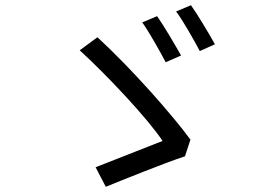

<svg xmlns="http://www.w3.org/2000/svg" viewBox="-20 -763 1040 737"><path d="M583 -701 526 -677C552 -641 594 -566 616 -524L675 -550C653 -589 608 -666 583 -701ZM713 -743 656 -719C683 -683 724 -610 747 -567L805 -593C783 -633 738 -708 713 -743ZM690 -163 711 -227C645 -318 482 -503 354 -620L286 -570C391 -474 548 -307 604 -222C549 -200 409 -145 347 -121L386 -46C453 -73 608 -136 690 -163Z"/></svg>

Font: Noto Sans CJK JP Regular
Style: Regular
Weight: 400
Designer: Ryoko NISHIZUKA (kana & ideographs); Paul D. Hunt (Latin, Greek & Cyrillic); Wenlong ZHANG (bopomofo); Sandoll Communica
Foundry: Adobe Systems Incorporated
Version: Version 1.001;PS 1.001;hotconv 1.0.78;makeotf.lib2.5.61930